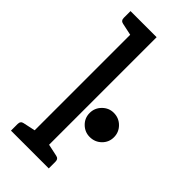

<svg xmlns="http://www.w3.org/2000/svg" viewBox="-235 -787 837 837"><g transform="rotate(45 183.0 -368.5)"><path d="M28 0V-41Q28 -59 44 -62L100 -74V-663L44 -675Q28 -678 28 -696V-737H189V-74L245 -62Q261 -59 261 -41V0ZM216 -297Q216 -328 238 -350Q260 -372 290 -372Q322 -372 344 -350Q366 -328 366 -297Q366 -266 344 -244.5Q322 -223 290 -223Q260 -223 238 -244.5Q216 -266 216 -297Z"/></g></svg>

Font: Aleo
Style: Regular
Weight: 400
Designer: Alessio Laiso
Foundry: Alessio Laiso
Version: Version 2.001; ttfautohint (v1.8.4.7-5d5b);gftools[0.9.29]